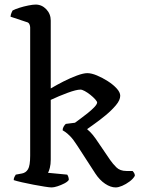

<svg xmlns="http://www.w3.org/2000/svg" viewBox="-20 -820 620 840"><path d="M206 0Q197 0 175 -3.5Q153 -7 126.5 -12Q100 -17 76 -22.5Q52 -28 40 -32Q40 -39 43 -45.5Q46 -52 49 -56L76 -61Q93 -64 102.5 -79.5Q112 -95 112 -139V-700Q112 -707 108.5 -714.5Q105 -722 95 -724L26 -747Q27 -757 30.5 -764.5Q34 -772 35 -774Q46 -780 65 -786Q84 -792 104 -796Q124 -800 136 -800Q163 -800 182.5 -779.5Q202 -759 202 -730V-433Q227 -448 257.5 -463.5Q288 -479 316.5 -489.5Q345 -500 362 -500Q380 -500 404 -490Q428 -480 451.5 -465Q475 -450 490.5 -433Q506 -416 506 -401Q506 -382 487 -359.5Q468 -337 442 -315.5Q416 -294 392.5 -277.5Q369 -261 361 -255Q366 -251 375.5 -241.5Q385 -232 398 -214L462 -120Q473 -104 489 -88Q505 -72 533 -72H560Q562 -70 566 -64.5Q570 -59 570 -51Q563 -38 547 -26Q531 -14 514.5 -7Q498 0 486 0Q464 0 440 -16Q416 -32 397 -61L318 -183Q300 -211 287 -224Q274 -237 266.5 -242Q259 -247 254 -250Q254 -259 259 -267Q264 -275 268 -278L308 -283Q316 -289 331 -300Q346 -311 363 -324.5Q380 -338 392 -350.5Q404 -363 405 -371Q405 -376 396.5 -385.5Q388 -395 375.5 -405Q363 -415 351 -421.5Q339 -428 332 -428Q314 -428 276 -414Q238 -400 202 -383V-122Q202 -101 198 -85.5Q194 -70 190 -64L274 -56Q277 -52 279 -46Q281 -40 281 -33Q276 -25 261.5 -17.5Q247 -10 231.5 -5Q216 0 206 0Z"/></svg>

Font: Texturina 12pt
Style: Regular
Weight: 400
Designer: Guillermo Torres Carreño
Foundry: Omnibus-Type
Version: Version 1.002